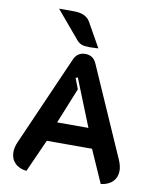

<svg xmlns="http://www.w3.org/2000/svg" viewBox="-100 -1014 893 1099"><g transform="rotate(10 346.5 -464.5)"><path d="M38 -84Q38 -113 52 -144L281 -665Q300 -709 347 -709Q393 -709 412 -665L641 -144Q655 -111 655 -84Q655 -46 630.5 -21Q606 4 562 9L478 -181H215L130 9Q87 4 62.5 -21Q38 -46 38 -84ZM437 -295 327 -569 315 -564 339 -502 255 -295ZM365 -751Q333 -751 317 -757Q301 -763 288 -778L153 -938H240Q309 -938 334 -895L414 -753Q376 -751 365 -751Z"/></g></svg>

Font: K2D
Style: Bold
Weight: 700
Designer: Katatrad Aksorn Co.,Ltd.
Foundry: Cadson Demak Co.,Ltd.
Version: Version 1.000; ttfautohint (v1.6)